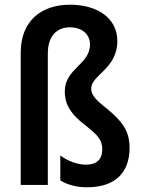

<svg xmlns="http://www.w3.org/2000/svg" viewBox="-20 -785 602 815"><path d="M478 -611C478 -707 395 -765 277 -765C152 -765 68 -693 68 -562V0H183V-558C183 -632 221 -669 276 -669C328 -669 362 -640 362 -596C362 -511 255 -494 255 -397C255 -350 272 -307 341 -254C398 -210 414 -189 414 -151C414 -109 391 -86 345 -86C307 -86 265 -103 236 -125V-19C271 2 311 10 349 10C467 10 530 -50 530 -158C530 -230 498 -270 436 -322C386 -361 367 -382 367 -409C367 -467 478 -492 478 -611Z"/></svg>

Font: Noto Sans Sinhala UI Condensed SemiBold
Style: Regular
Weight: 600
Width: 3
Designer: Jelle Bosma - Monotype Design Team
Foundry: Monotype Imaging Inc.
Version: Version 2.006